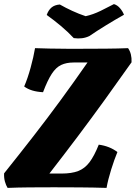

<svg xmlns="http://www.w3.org/2000/svg" viewBox="-36 -914 662 937"><path d="M1 3Q-7 -10 -12 -28Q-17 -46 -16 -68Q60 -163 128 -250.5Q196 -338 260.5 -426Q325 -514 391 -609H323Q288 -609 262.5 -597Q237 -585 216.5 -553.5Q196 -522 174 -464Q115 -467 82 -492Q99 -531 113.5 -584Q128 -637 135 -679Q165 -678 205.5 -677Q246 -676 288.5 -676Q331 -676 367 -676Q420 -676 480 -676.5Q540 -677 589 -679Q608 -652 606 -610Q539 -515 475 -426.5Q411 -338 344.5 -249.5Q278 -161 205 -67H264Q314 -67 346 -79.5Q378 -92 401 -122.5Q424 -153 446 -208Q499 -201 537 -172Q522 -136 506.5 -86.5Q491 -37 484 3Q422 1 353.5 0.5Q285 0 227 0Q161 0 105.5 0.5Q50 1 1 3ZM324 -728Q295 -759 261 -787.5Q227 -816 192 -841Q200 -864 215 -877Q230 -890 256 -892Q284 -876 316.5 -861Q349 -846 382 -835Q418 -843 455 -861Q492 -879 520 -894Q537 -889 550 -873.5Q563 -858 569 -842Q526 -818 480.5 -790Q435 -762 400 -738Q367 -722 324 -728Z"/></svg>

Font: Vollkorn ExtraBold
Style: Italic
Weight: 800
Italic angle: -11°
Designer: Friedrich Althausen
Foundry: Friedrich Althausen
Version: Version 5.000; ttfautohint (v1.8.3)